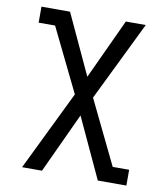

<svg xmlns="http://www.w3.org/2000/svg" viewBox="-82 -590 765 874"><g transform="rotate(10 300.0 -152.5)"><path d="M79 215 258 -153 115 -446H39V-520H171L300 -242L429 -520H521L342 -153L485 142H561V215H429L300 -63L171 215Z"/></g></svg>

Font: Iosevka Etoile
Style: Regular
Weight: 400
Designer: Belleve Invis
Foundry: Belleve Invis
Version: Version 33.2.4